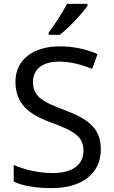

<svg xmlns="http://www.w3.org/2000/svg" viewBox="-20 -964 589 994"><path d="M433 -934V-944H327C304 -899 261 -833 232 -796V-784H290C337 -820 408 -897 433 -934ZM502 -191C502 -303 433 -350 307 -397C191 -440 151 -469 151 -541C151 -603 197 -645 286 -645C348 -645 407 -628 457 -607L485 -684C431 -708 366 -724 288 -724C153 -724 60 -655 60 -542C60 -431 122 -374 244 -330C373 -283 412 -253 412 -183C412 -112 357 -68 251 -68C175 -68 99 -89 51 -110V-24C96 -2 167 10 247 10C403 10 502 -64 502 -191Z"/></svg>

Font: Noto Sans Hebrew Droid Medium
Style: Regular
Weight: 500
Designer: Monotype Design Team
Foundry: Monotype Imaging Inc.
Version: Version 1.100